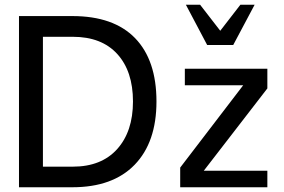

<svg xmlns="http://www.w3.org/2000/svg" viewBox="-20 -790 1197 810"><path d="M287.1 -86.9Q407.7 -86.9 474.4 -161.1Q541 -235.4 541 -361.8Q541 -489.3 474.9 -562Q408.7 -634.8 287.1 -634.8H161.1V-86.9ZM640.1 -361.8Q640.1 -189.9 548.1 -95Q456.1 0 285.2 0H60.1V-722.2H285.2Q459.5 -722.2 549.8 -629.2Q640.1 -536.1 640.1 -361.8ZM1107.9 0H740.2V-83L1005.9 -430.2H759.8V-500H1107.9V-417L839.8 -69.8H1107.9ZM1054.2 -770 963.9 -600.1H854L764.2 -770H824.2L909.2 -660.2L994.1 -770Z"/></svg>

Font: Perun
Style: Regular
Weight: 400
Version: Version 1.0000